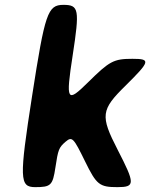

<svg xmlns="http://www.w3.org/2000/svg" viewBox="-20 -770 618 790"><path d="M330 -106C377 -10 389 0 463 0C537 0 536 -14 464 -154C392 -294 395 -318 497 -418C598 -518 601 -528 525 -528C448 -528 431 -519 343 -432C255 -345 250 -353 279 -542C308 -731 305 -750 241 -750C176 -750 165 -716 112 -375C59 -34 60 0 125 0C189 0 197 -7 208 -81C219 -154 222 -163 250 -187C277 -210 283 -202 330 -106Z"/></svg>

Font: Asimov Print
Style: AIt
Weight: 500
Designer: Google
Version: Version 2.000980: 2014